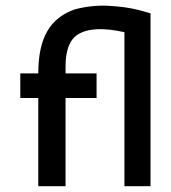

<svg xmlns="http://www.w3.org/2000/svg" viewBox="-20 -642 589 662"><path d="M239 -610Q297 -625 354.5 -622Q412 -619 456 -608L499 -596V0H409V-531Q301 -555 250 -524Q206 -498 206 -413V-389H313V-304H206V0H112V-304H50V-389H112Q112 -481 143 -534.5Q174 -588 239 -610Z"/></svg>

Font: MB Grotesk
Style: Regular
Weight: 400
Designer: Nawras Khrais
Foundry: Nawras Khrais
Version: Version 1.000;PS 001.000;hotconv 1.0.88;makeotf.lib2.5.64775